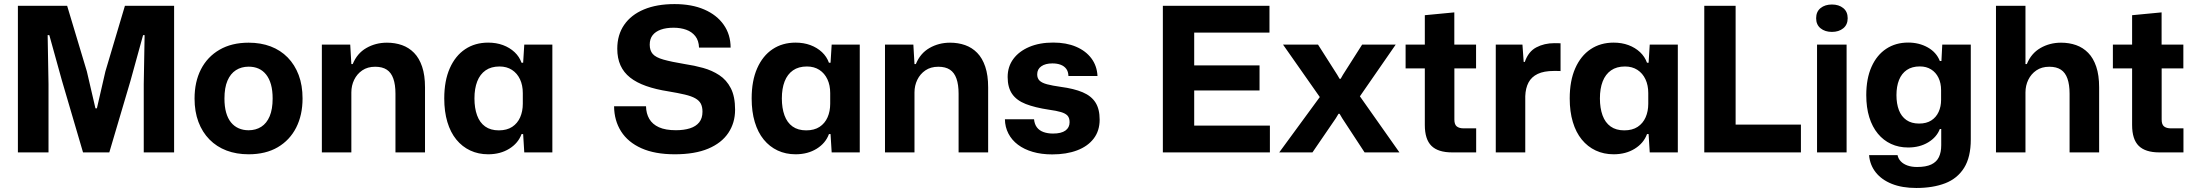

<svg xmlns="http://www.w3.org/2000/svg" viewBox="-20 -758 10915 955"><path d="M69 0V-729H314L412 -403L454.7 -219.3H462L504.3 -403L601.3 -729H846V0H695V-339.3L699.3 -583.3H691.7L629 -356L523.7 0H393L288 -357.3L225.3 -583.3H217L221.3 -339V0Z M1216.7 9.4Q1156 9.4 1106.9 -9.2Q1057.7 -27.9 1022 -64.1Q986.3 -100.3 967 -151.6Q947.7 -203 947.7 -267.7Q947.7 -351 979.6 -413.3Q1011.6 -475.6 1071.9 -510.6Q1132.3 -545.7 1216.7 -545.7Q1277.1 -545.7 1326.3 -527.1Q1375.4 -508.4 1410.9 -472.2Q1446.3 -436 1465.6 -384.9Q1484.9 -333.7 1484.9 -268Q1484.9 -185.7 1453.1 -123.2Q1421.3 -60.7 1361.4 -25.6Q1301.6 9.4 1216.7 9.4ZM1216.4 -110.1Q1252.4 -110.1 1279.5 -127.4Q1306.6 -144.7 1321.4 -179.9Q1336.1 -215.1 1336.1 -268Q1336.1 -307.9 1327.9 -337.5Q1319.6 -367.1 1303.8 -387.1Q1288 -407 1266.2 -416.7Q1244.4 -426.4 1216.7 -426.4Q1180.7 -426.4 1153.5 -409Q1126.3 -391.6 1111.4 -356.7Q1096.4 -321.9 1096.4 -267.7Q1096.4 -228.1 1104.7 -198.5Q1113 -168.9 1128.9 -149.2Q1144.9 -129.6 1167.1 -119.9Q1189.4 -110.1 1216.4 -110.1Z M1580.9 0V-536.3H1722L1727.6 -439.3H1734.4Q1756.1 -492.7 1802.2 -519.2Q1848.3 -545.7 1904.6 -545.7Q1944.9 -545.7 1979.4 -533.6Q2013.9 -521.4 2039.6 -495.1Q2065.3 -468.9 2079.6 -426.4Q2094 -383.9 2094 -323.6V0H1947V-291.9Q1947 -337 1936.4 -366.9Q1925.9 -396.9 1903.9 -411.4Q1881.9 -426 1846 -426Q1808.3 -426 1781.9 -408Q1755.6 -390 1741.6 -361.1Q1727.6 -332.3 1727.6 -298.3V0Z M2408.1 9.4Q2359.4 9.4 2319.1 -9.4Q2278.7 -28.3 2249.7 -63.9Q2220.7 -99.4 2205.2 -151.1Q2189.7 -202.7 2189.7 -268.3Q2189.7 -356.3 2217.2 -418.4Q2244.7 -480.6 2293.7 -513.3Q2342.7 -546 2408.1 -546Q2448.6 -546 2482 -533.6Q2515.4 -521.1 2539.4 -498.7Q2563.3 -476.3 2574.1 -445.9H2582.1L2587.7 -536.3H2727.4V0H2587.7L2582.1 -91H2574.1Q2557.7 -45.9 2513.1 -18.2Q2468.6 9.4 2408.1 9.4ZM2461.1 -109.6Q2501.1 -109.6 2527.6 -127Q2554 -144.4 2567.2 -174.4Q2580.4 -204.4 2580.4 -241.9V-295Q2580.4 -333.9 2566.5 -363.6Q2552.6 -393.4 2526.5 -410.4Q2500.4 -427.3 2464.7 -427.3Q2423 -427.3 2395.3 -408Q2367.6 -388.7 2353.7 -353.1Q2339.9 -317.6 2339.9 -268.3Q2339.9 -220.3 2353 -184.2Q2366.1 -148.1 2393.1 -128.9Q2420.1 -109.6 2461.1 -109.6Z M3336.1 9.4Q3237.4 9.4 3170.4 -20.6Q3103.4 -50.6 3069.2 -104.6Q3035 -158.7 3034.4 -229.3H3193.3Q3193.9 -193.3 3209.6 -166.5Q3225.3 -139.7 3257.6 -125Q3290 -110.3 3342 -110.3Q3382.1 -110.3 3411.9 -119.8Q3441.7 -129.3 3457.9 -149.6Q3474.1 -170 3474.1 -202.3Q3474.1 -226.4 3465.9 -242.2Q3457.7 -258 3438.4 -268.9Q3419.1 -279.9 3386.3 -287.6Q3353.4 -295.4 3304.1 -303.6Q3241.4 -313.4 3193.7 -330.3Q3146 -347.1 3114.1 -372.3Q3082.3 -397.4 3066.3 -432.9Q3050.3 -468.3 3050.3 -515.7Q3050.3 -584.6 3084.6 -634.4Q3119 -684.3 3182.8 -711Q3246.6 -737.7 3335 -737.7Q3421 -737.7 3483.2 -710.6Q3545.4 -683.6 3579.6 -634.9Q3613.9 -586.3 3614.1 -521.1H3457Q3455.7 -556.4 3438.4 -578.3Q3421.1 -600.1 3393 -610.1Q3364.9 -620.1 3330.3 -620.1Q3293.4 -620.1 3266.8 -610.6Q3240.1 -601 3225.9 -582.6Q3211.7 -564.3 3211.7 -535.7Q3211.7 -506.9 3226.7 -489.6Q3241.7 -472.4 3280.1 -461.5Q3318.6 -450.6 3387.4 -439.1Q3433.7 -432.3 3477.8 -420Q3521.9 -407.7 3557.8 -384.1Q3593.7 -360.6 3615 -319.3Q3636.3 -278 3636.3 -212.1Q3636.3 -147 3602.6 -96.7Q3568.9 -46.4 3502.4 -18.5Q3435.9 9.4 3336.1 9.4Z M3937.1 9.4Q3888.4 9.4 3848.1 -9.4Q3807.7 -28.3 3778.7 -63.9Q3749.7 -99.4 3734.2 -151.1Q3718.7 -202.7 3718.7 -268.3Q3718.7 -356.3 3746.2 -418.4Q3773.7 -480.6 3822.7 -513.3Q3871.7 -546 3937.1 -546Q3977.6 -546 4011 -533.6Q4044.4 -521.1 4068.4 -498.7Q4092.3 -476.3 4103.1 -445.9H4111.1L4116.7 -536.3H4256.4V0H4116.7L4111.1 -91H4103.1Q4086.7 -45.9 4042.1 -18.2Q3997.6 9.4 3937.1 9.4ZM3990.1 -109.6Q4030.1 -109.6 4056.6 -127Q4083 -144.4 4096.2 -174.4Q4109.4 -204.4 4109.4 -241.9V-295Q4109.4 -333.9 4095.5 -363.6Q4081.6 -393.4 4055.5 -410.4Q4029.4 -427.3 3993.7 -427.3Q3952 -427.3 3924.3 -408Q3896.6 -388.7 3882.7 -353.1Q3868.9 -317.6 3868.9 -268.3Q3868.9 -220.3 3882 -184.2Q3895.1 -148.1 3922.1 -128.9Q3949.1 -109.6 3990.1 -109.6Z M4381.9 0V-536.3H4523L4528.6 -439.3H4535.4Q4557.1 -492.7 4603.2 -519.2Q4649.3 -545.7 4705.6 -545.7Q4745.9 -545.7 4780.4 -533.6Q4814.9 -521.4 4840.6 -495.1Q4866.3 -468.9 4880.6 -426.4Q4895 -383.9 4895 -323.6V0H4748V-291.9Q4748 -337 4737.4 -366.9Q4726.9 -396.9 4704.9 -411.4Q4682.9 -426 4647 -426Q4609.3 -426 4582.9 -408Q4556.6 -390 4542.6 -361.1Q4528.6 -332.3 4528.6 -298.3V0Z M5213.7 10Q5159.9 10 5116.9 -2.6Q5074 -15.1 5043.4 -38.1Q5012.7 -61.1 4995.9 -93.5Q4979 -125.9 4978.4 -164.7H5123.3Q5125.6 -140.3 5137.6 -124.4Q5149.7 -108.6 5170.5 -101.1Q5191.3 -93.7 5217.6 -93.7Q5258.7 -93.7 5279.4 -108.6Q5300.1 -123.6 5300.1 -149.9Q5300.1 -171.4 5289.9 -182.7Q5279.6 -194 5257.1 -200.6Q5234.7 -207.3 5197.1 -212.4Q5127.6 -222.9 5082 -240.7Q5036.4 -258.6 5014.2 -290.9Q4992 -323.3 4992 -375Q4992 -426.6 5020.4 -464.9Q5048.7 -503.1 5099.7 -524.7Q5150.7 -546.3 5218.6 -546.3Q5283.7 -546.3 5332.2 -525.6Q5380.7 -505 5408.6 -467.6Q5436.4 -430.3 5438.9 -380.1H5294.3Q5293.7 -402 5283.5 -415.6Q5273.3 -429.3 5255.8 -435.9Q5238.3 -442.6 5214.6 -442.6Q5179.6 -442.6 5159.3 -428.2Q5139 -413.9 5139 -388.3Q5139 -368.6 5150.6 -357.1Q5162.3 -345.6 5188.4 -338.7Q5214.4 -331.9 5256 -326Q5322.1 -317.3 5365.2 -299Q5408.3 -280.7 5428.9 -248.1Q5449.6 -215.6 5449.6 -162.9Q5449.6 -107.6 5420.2 -69Q5390.9 -30.4 5337.7 -10.2Q5284.6 10 5213.7 10Z M5764 0V-729H6294.3V-595.9H5886.7L5919.9 -629V-100.3L5886.7 -133.4H6296.4V0ZM5886.7 -308V-432.7H6244.9V-308Z M6342.9 0 6544.6 -275.3 6361.6 -536.3H6535.7L6631.4 -386L6643 -366.1H6648.4L6659.7 -386L6755.3 -536.3H6922.3L6744.1 -278.9L6940.7 0H6767.4L6656.4 -169.4L6643.1 -192H6637.7L6624.1 -169.4L6508.1 0Z M7202.3 0Q7133 0 7100 -32.5Q7067 -65 7067 -136.3V-417.9H6971.4V-536.3H7067V-682.4L7213.7 -696.4V-536.3H7321.9V-417.9H7214V-163.1Q7214 -138.4 7226.1 -129Q7238.3 -119.6 7259.6 -119.6H7322.4V0Z M7419.9 0V-536.3H7552.6L7558.7 -450.1H7564.3Q7582 -501.6 7621.6 -522.4Q7661.3 -543.3 7711.6 -543.3Q7720.6 -543.3 7727.9 -543.1Q7735.1 -543 7742.1 -542.7V-404.6Q7736.6 -404.9 7727.9 -405Q7719.1 -405.1 7709 -405.1Q7659.6 -405.1 7628.6 -390.4Q7597.6 -375.6 7582.8 -347.6Q7568 -319.7 7566.6 -279.6V0Z M8006.1 9.4Q7957.4 9.4 7917.1 -9.4Q7876.7 -28.3 7847.7 -63.9Q7818.7 -99.4 7803.2 -151.1Q7787.7 -202.7 7787.7 -268.3Q7787.7 -356.3 7815.2 -418.4Q7842.7 -480.6 7891.7 -513.3Q7940.7 -546 8006.1 -546Q8046.6 -546 8080 -533.6Q8113.4 -521.1 8137.4 -498.7Q8161.3 -476.3 8172.1 -445.9H8180.1L8185.7 -536.3H8325.4V0H8185.7L8180.1 -91H8172.1Q8155.7 -45.9 8111.1 -18.2Q8066.6 9.4 8006.1 9.4ZM8059.1 -109.6Q8099.1 -109.6 8125.6 -127Q8152 -144.4 8165.2 -174.4Q8178.4 -204.4 8178.4 -241.9V-295Q8178.4 -333.9 8164.5 -363.6Q8150.6 -393.4 8124.5 -410.4Q8098.4 -427.3 8062.7 -427.3Q8021 -427.3 7993.3 -408Q7965.6 -388.7 7951.7 -353.1Q7937.9 -317.6 7937.9 -268.3Q7937.9 -220.3 7951 -184.2Q7964.1 -148.1 7991.1 -128.9Q8018.1 -109.6 8059.1 -109.6Z M8457 0V-729H8612.9V-112.1L8589.9 -138.4H8937.7V0Z M9017.9 0V-536.3H9164.9V0ZM9091.9 -599.3Q9057.5 -599.3 9035.5 -617.2Q9013.4 -635.1 9013.4 -667.4Q9013.4 -700 9035.5 -717.8Q9057.5 -735.6 9091.9 -735.6Q9126.2 -735.6 9148.2 -717.8Q9170.3 -700 9170.3 -667.4Q9170.3 -635.1 9148.2 -617.2Q9126.2 -599.3 9091.9 -599.3Z M9511.9 177Q9441.3 177 9390.3 156.7Q9339.3 136.4 9310.1 99.6Q9280.9 62.9 9276.7 13.7H9418.4Q9421.6 31.1 9434.4 44.5Q9447.1 57.9 9467.6 65.2Q9488.1 72.6 9515.4 72.6Q9559.7 72.6 9586.1 60.1Q9612.4 47.6 9624 23.4Q9635.6 -0.7 9635.6 -35.7V-116.3H9628.6Q9613.1 -75.6 9570.8 -50Q9528.4 -24.4 9471 -24.4Q9424.3 -24.4 9386.1 -42.1Q9348 -59.7 9320.4 -93.2Q9292.7 -126.7 9277.7 -174.9Q9262.7 -223.1 9262.7 -285Q9262.7 -367.1 9288.9 -425.7Q9315 -484.3 9362 -515.3Q9409 -546.3 9471 -546.3Q9525.6 -546.3 9568.6 -522.1Q9611.7 -497.9 9628.6 -454.7H9636.6L9640.7 -536.3H9782.6V-64.3Q9782.6 23.7 9749.3 76.9Q9716 130.1 9655.2 153.6Q9594.4 177 9511.9 177ZM9525.7 -143.4Q9562 -143.4 9586.2 -159Q9610.4 -174.6 9622.6 -201.3Q9634.9 -228 9634.9 -261.3V-309.3Q9634.9 -344.7 9621.9 -371.3Q9609 -397.9 9585.3 -412.7Q9561.6 -427.6 9529.3 -427.6Q9490.3 -427.6 9464.4 -410Q9438.6 -392.4 9425.7 -360.3Q9412.9 -328.1 9412.9 -285Q9412.9 -242.1 9425 -210.4Q9437.1 -178.6 9462.3 -161Q9487.4 -143.4 9525.7 -143.4Z M9907.9 0V-729H10054.6V-439.3H10061.4Q10083.1 -492.7 10129.2 -519.2Q10175.3 -545.7 10231.6 -545.7Q10271.9 -545.7 10306.4 -533.6Q10340.9 -521.4 10366.6 -495.1Q10392.3 -468.9 10406.6 -426.4Q10421 -383.9 10421 -323.6V0H10274V-291.9Q10274 -337 10263.4 -366.9Q10252.9 -396.9 10230.9 -411.4Q10208.9 -426 10173 -426Q10135.3 -426 10108.9 -408Q10082.6 -390 10068.6 -361.1Q10054.6 -332.3 10054.6 -298.3V0Z M10720.3 0Q10651 0 10618 -32.5Q10585 -65 10585 -136.3V-417.9H10489.4V-536.3H10585V-682.4L10731.7 -696.4V-536.3H10839.9V-417.9H10732V-163.1Q10732 -138.4 10744.1 -129Q10756.3 -119.6 10777.6 -119.6H10840.4V0Z"/></svg>

Font: Mona Sans ExtraLight
Style: Regular
Weight: 200
Designer: Deni Anggara
Foundry: GitHub
Version: Version 2.000